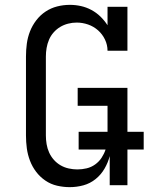

<svg xmlns="http://www.w3.org/2000/svg" viewBox="-20 -763 640 791"><path d="M267 8Q241 8 215 2Q189 -4 167 -19Q145 -34 129 -55Q113 -76 103.5 -101Q94 -126 90.5 -152Q87 -178 87 -205V-530Q87 -557 90.5 -583Q94 -609 103.5 -633.5Q113 -658 129.5 -679.5Q146 -701 168 -715.5Q190 -730 215.5 -736.5Q241 -743 268 -743Q291 -743 313.5 -738Q336 -733 356.5 -722Q377 -711 393.5 -695Q410 -679 423 -659V-735H505V-554H423Q423 -578 412.5 -600Q402 -622 384 -638Q366 -654 343 -662Q320 -670 296 -670Q278 -670 260.5 -665.5Q243 -661 228 -652Q213 -643 201 -629.5Q189 -616 182 -599.5Q175 -583 172 -565.5Q169 -548 169 -530V-205Q169 -187 172 -169Q175 -151 182.5 -134.5Q190 -118 202 -104.5Q214 -91 229.5 -82Q245 -73 263 -69Q281 -65 299 -65Q318 -65 337 -69.5Q356 -74 372 -85.5Q388 -97 398.5 -113Q409 -129 415 -147H304V-220H423V-327H300V-401H505V-220H572V-147H505V0H432V-120Q425 -93 410.5 -68Q396 -43 373.5 -25Q351 -7 323.5 0.5Q296 8 267 8Z"/></svg>

Font: Iosevka Plex Etoile
Style: Regular
Weight: 400
Designer: Belleve Invis
Foundry: Belleve Invis
Version: Version 25.1.1; ttfautohint (v1.8.4)